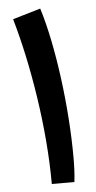

<svg xmlns="http://www.w3.org/2000/svg" viewBox="-52 -738 385 770"><g transform="rotate(-5 140.5 -352.5)"><path d="M125 0H216C220 -33 221 -67 221 -99C221 -297 189 -549 140 -705L28 -672C81 -489 125 -229 125 0Z"/></g></svg>

Font: Wafeq Semi Bold
Style: Regular
Weight: 600
Designer: Rasmus Andersson & Azza Alameddine
Foundry: Google & TypeTogether
Version: Version 3.000;January 28, 2025;FontCreator 15.0.0.3014 64-bi